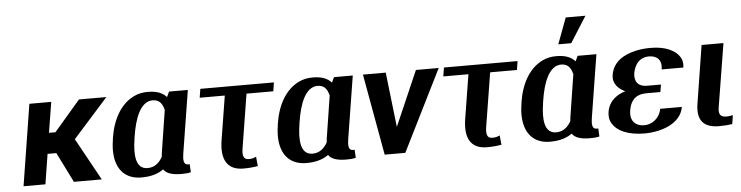

<svg xmlns="http://www.w3.org/2000/svg" viewBox="-47 -1007 4791 1242"><g transform="rotate(-5 2348.5 -386.0)"><path d="M63 0H205L236 -195H293L390 0H571L420 -274L647 -528H469L299 -330H257L289 -528H147Z M665 -250C659 -212 657 -177 661 -145C671 -58 721 10 829 10C898 10 941 -8 972 -30C987 -6 1022 10 1087 10C1113 10 1129 9 1149 4L1146 -49C1143 -48 1140 -48 1135 -48C1104 -48 1105 -84 1111 -122L1176 -528H1054L1038 -494C1015 -519 981 -538 917 -538C883 -538 853 -532 825 -518C739 -476 685 -382 666 -260ZM805 -245 807 -259C824 -369 862 -481 943 -481C987 -481 1006 -453 1016 -412L973 -138L970 -111C948 -72 917 -47 873 -47C795 -47 788 -139 805 -245Z M1248 -471H1411L1365 -185C1345 -61 1385 10 1490 10C1528 10 1555 7 1584 2L1578 -59C1560 -51 1551 -48 1529 -48C1495 -48 1488 -75 1496 -123L1552 -471H1726L1735 -528H1257Z M1736 -250C1730 -212 1728 -177 1732 -145C1742 -58 1792 10 1900 10C1969 10 2012 -8 2043 -30C2058 -6 2093 10 2158 10C2184 10 2200 9 2220 4L2217 -49C2214 -48 2211 -48 2206 -48C2175 -48 2176 -84 2182 -122L2247 -528H2125L2109 -494C2086 -519 2052 -538 1988 -538C1954 -538 1924 -532 1896 -518C1810 -476 1756 -382 1737 -260ZM1876 -245 1878 -259C1895 -369 1933 -481 2014 -481C2058 -481 2077 -453 2087 -412L2044 -138L2041 -111C2019 -72 1988 -47 1944 -47C1866 -47 1859 -139 1876 -245Z M2313 -528 2408 0H2542L2805 -528H2657L2502 -172L2461 -528Z M2830 -471H2993L2947 -185C2927 -61 2967 10 3072 10C3110 10 3137 7 3166 2L3160 -59C3142 -51 3133 -48 3111 -48C3077 -48 3070 -75 3078 -123L3134 -471H3308L3317 -528H2839Z M3318 -250C3312 -212 3310 -178 3314 -146C3324 -59 3374 10 3482 10C3551 10 3594 -8 3625 -30C3640 -6 3675 10 3740 10C3766 10 3782 9 3802 4L3799 -49C3796 -48 3793 -48 3788 -48C3757 -48 3758 -84 3764 -122L3829 -528H3707L3691 -494C3668 -519 3634 -538 3570 -538C3536 -538 3506 -532 3478 -518C3392 -476 3338 -382 3319 -260ZM3458 -245 3460 -259C3477 -369 3515 -481 3596 -481C3640 -481 3659 -453 3669 -412L3626 -138L3623 -111C3601 -72 3570 -47 3526 -47C3448 -47 3441 -139 3458 -245ZM3589 -613H3673L3780 -782H3652Z M3875 -150C3871 -125 3873 -101 3883 -82C3913 -21 3993 10 4095 10C4156 10 4217 -4 4259 -26C4302 -48 4341 -85 4350 -140H4209C4207 -127 4203 -115 4197 -104C4175 -64 4138 -43 4096 -43C4049 -43 4003 -72 4015 -146C4028 -227 4076 -248 4129 -248H4220L4228 -296H4137C4090 -296 4052 -320 4063 -388C4065 -400 4069 -411 4074 -423C4093 -466 4127 -484 4166 -484C4209 -484 4252 -462 4241 -393H4382C4385 -415 4383 -436 4374 -454C4346 -507 4277 -538 4182 -538C4147 -538 4115 -535 4085 -528C4009 -511 3936 -472 3922 -385C3913 -328 3952 -292 3994 -273C3936 -255 3886 -218 3875 -150Z M4452 -150C4436 -47 4477 5 4579 5C4613 5 4639 3 4665 -1L4674 -58L4656 -55C4649 -54 4641 -53 4632 -53C4593 -53 4580 -71 4587 -116L4654 -528H4512Z"/></g></svg>

Font: Aerodynamic
Style: Obl
Weight: 500
Designer: Google
Version: Version 2.000980; 2014